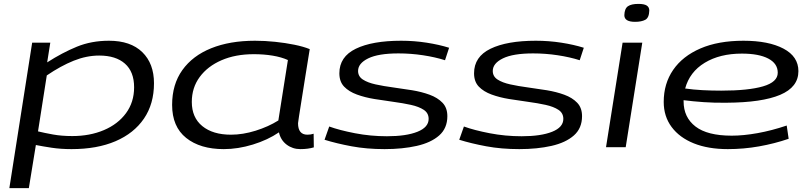

<svg xmlns="http://www.w3.org/2000/svg" viewBox="-20 -755 4153 985"><path d="M28 210 145 -536H238L222 -435Q300 -485 374.5 -515.5Q449 -546 539 -546Q650 -546 710 -487.5Q770 -429 770 -328Q770 -222 718.5 -146.5Q667 -71 572.5 -30.5Q478 10 347 10Q292 10 245.5 3Q199 -4 164 -11L128 210ZM351 -57Q441 -57 513 -87.5Q585 -118 626.5 -174.5Q668 -231 668 -307Q668 -387 621 -428.5Q574 -470 489 -470Q424 -470 358 -443.5Q292 -417 220 -368L175 -81Q208 -73 252 -65Q296 -57 351 -57Z M1521 10Q1481 10 1450.5 -13Q1420 -36 1411 -76Q1354 -37 1277.5 -13.5Q1201 10 1128 10Q1007 10 935 -47.5Q863 -105 863 -217Q863 -322 915.5 -395.5Q968 -469 1063.5 -507.5Q1159 -546 1288 -546Q1339 -546 1391.5 -540.5Q1444 -535 1490.5 -525.5Q1537 -516 1569 -503Q1557 -430 1546.5 -363.5Q1536 -297 1527.5 -244Q1519 -191 1514 -158.5Q1509 -126 1509 -123Q1509 -64 1557 -64Q1575 -64 1589 -69L1590 1Q1560 10 1521 10ZM1408 -137 1457 -447Q1424 -462 1379 -469.5Q1334 -477 1282 -477Q1188 -477 1116.5 -446Q1045 -415 1004.5 -360Q964 -305 964 -232Q964 -152 1018 -108Q1072 -64 1165 -64Q1226 -64 1291.5 -84.5Q1357 -105 1408 -137Z M1645 -38 1669 -106Q1721 -87 1801 -71.5Q1881 -56 1965 -56Q2064 -56 2121.5 -79Q2179 -102 2179 -145Q2179 -175 2154 -191.5Q2129 -208 2088 -217Q2047 -226 1998.5 -232.5Q1950 -239 1901 -247Q1852 -255 1811 -270Q1770 -285 1745.5 -310.5Q1721 -336 1721 -379Q1721 -464 1805.5 -505Q1890 -546 2038 -546Q2105 -546 2169 -536Q2233 -526 2284 -510L2263 -446Q2213 -462 2150.5 -471.5Q2088 -481 2024 -481Q1921 -481 1869 -455.5Q1817 -430 1817 -391Q1817 -363 1841.5 -347Q1866 -331 1907 -322Q1948 -313 1997 -306.5Q2046 -300 2094.5 -292Q2143 -284 2184 -269Q2225 -254 2250 -228Q2275 -202 2275 -159Q2275 -97 2233 -60Q2191 -23 2118 -6.5Q2045 10 1953 10Q1861 10 1783.5 -4.5Q1706 -19 1645 -38Z M2336 -38 2360 -106Q2412 -87 2492 -71.5Q2572 -56 2656 -56Q2755 -56 2812.5 -79Q2870 -102 2870 -145Q2870 -175 2845 -191.5Q2820 -208 2779 -217Q2738 -226 2689.5 -232.5Q2641 -239 2592 -247Q2543 -255 2502 -270Q2461 -285 2436.5 -310.5Q2412 -336 2412 -379Q2412 -464 2496.5 -505Q2581 -546 2729 -546Q2796 -546 2860 -536Q2924 -526 2975 -510L2954 -446Q2904 -462 2841.5 -471.5Q2779 -481 2715 -481Q2612 -481 2560 -455.5Q2508 -430 2508 -391Q2508 -363 2532.5 -347Q2557 -331 2598 -322Q2639 -313 2688 -306.5Q2737 -300 2785.5 -292Q2834 -284 2875 -269Q2916 -254 2941 -228Q2966 -202 2966 -159Q2966 -97 2924 -60Q2882 -23 2809 -6.5Q2736 10 2644 10Q2552 10 2474.5 -4.5Q2397 -19 2336 -38Z M3255 -735Q3285 -735 3298 -726.5Q3311 -718 3311 -701Q3310 -664 3290.5 -653.5Q3271 -643 3238 -643Q3183 -643 3183 -677Q3184 -711 3201.5 -723Q3219 -735 3255 -735ZM3089 0 3174 -536H3275L3190 0Z M4026 -43Q3953 -18 3874 -4Q3795 10 3714 10Q3613 10 3539.5 -19.5Q3466 -49 3425.5 -103.5Q3385 -158 3385 -232Q3385 -326 3433.5 -396.5Q3482 -467 3573.5 -506.5Q3665 -546 3794 -546Q3923 -546 3999.5 -505.5Q4076 -465 4076 -390Q4076 -308 3982.5 -268.5Q3889 -229 3708 -228Q3647 -227 3590 -231Q3533 -235 3487 -241Q3487 -238 3487 -235Q3487 -153 3548 -106Q3609 -59 3734 -59Q3794 -59 3866.5 -72Q3939 -85 4016 -111ZM3786 -480Q3673 -480 3595.5 -433Q3518 -386 3495 -301Q3536 -295 3583.5 -292.5Q3631 -290 3680 -290Q3819 -290 3894.5 -312Q3970 -334 3970 -382Q3970 -429 3921.5 -454.5Q3873 -480 3786 -480Z"/></svg>

Font: Georama ExtraExtended
Style: Italic
Weight: 400
Width: 8
Italic angle: -9°
Designer: Jean-Baptiste Levee
Foundry: Production Type
Version: Version 1.000